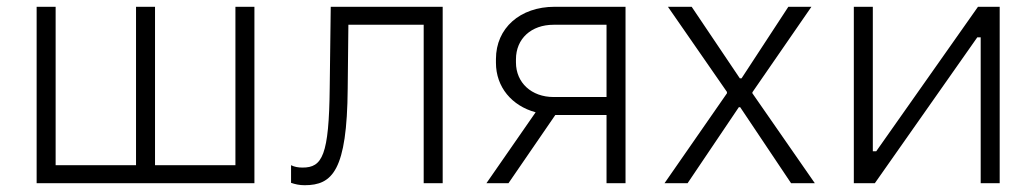

<svg xmlns="http://www.w3.org/2000/svg" viewBox="-20 -540 3055 566"><path d="M88 0H730V-520H674V-53H437V-520H381V-53H144V-520H88Z M878 6C960 6 1003 -37 1005 -279L1007 -467H1229V0H1285V-520H955L952 -283C950 -81 930 -46 872 -46C859 -46 848 -48 838 -53V-1C850 3 862 6 878 6Z M1414 0H1479L1617 -201H1768V0H1824V-520H1615C1513 -520 1442 -457 1442 -366V-355C1442 -283 1489 -228 1559 -209ZM1612 -254C1547 -254 1501 -296 1501 -356V-365C1501 -426 1546 -467 1612 -467H1768V-254Z M1939 0H2007L2158 -224H2162L2312 0H2382L2198 -265V-268L2372 -520H2304L2166 -309H2161L2019 -520H1949L2123 -269V-265Z M2497 0H2559L2861 -430H2871V0H2927V-520H2863L2563 -94H2553V-520H2497Z"/></svg>

Font: Fixel Text Light
Style: Regular
Weight: 300
Width: 4
Designer: AlfaBravo + MacPaw
Foundry: Kyrylo Tkachov, Marchela Mozhyna, Serhii Makarenko, Maria Weinstein, Zakhar Kryvoshyya
Version: Version 1.211